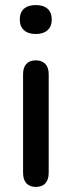

<svg xmlns="http://www.w3.org/2000/svg" viewBox="-20 -731 283 757"><path d="M121 6Q97 6 84 -8.5Q71 -23 71 -49V-439Q71 -465 84 -479Q97 -493 121 -493Q145 -493 158.5 -479Q172 -465 172 -439V-49Q172 -23 159 -8.5Q146 6 121 6ZM121 -597Q91 -597 74.5 -612Q58 -627 58 -654Q58 -682 74.5 -696.5Q91 -711 121 -711Q151 -711 167.5 -696.5Q184 -682 184 -654Q184 -627 167.5 -612Q151 -597 121 -597Z"/></svg>

Font: Nunito ExtraLight SemiBold
Style: Regular
Weight: 600
Version: Version 3.602